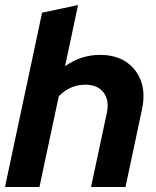

<svg xmlns="http://www.w3.org/2000/svg" viewBox="-23 -751 628 771"><path d="M-3 0 146 -700 290.4 -730.7 238.3 -485.3Q302.5 -530.6 379.3 -530.6Q441.4 -530.6 483.8 -502.1Q526.2 -473.5 543.6 -424.3Q561 -375 547.2 -311.9L480.9 0H342.6L406.1 -298.3Q416.5 -349 392.5 -380Q368.5 -410.9 319.5 -410.9Q258.4 -410.9 213.1 -364.6L135.4 0Z"/></svg>

Font: Red Hat Display VF
Style: Italic
Weight: 300
Italic angle: -12°
Designer: Pentagram, MCKL
Foundry: Pentagram, MCKL
Version: Version 1.010